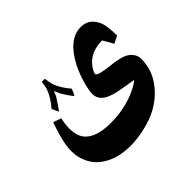

<svg xmlns="http://www.w3.org/2000/svg" viewBox="-141 -594 975 975"><g transform="rotate(-45 346.5 -106.0)"><path d="M643 -78Q643 -3 600.5 56.5Q558 116 491 151Q450 172 396 184.5Q342 197 294 197Q210 197 154 165Q97 134 75 78Q60 44 60 3Q60 -12 61 -19Q63 -44 71.5 -76.5Q80 -109 88 -134Q96 -159 99 -166L142 -151Q141 -146 137.5 -127Q134 -108 134 -86Q134 -33 158 -4Q199 44 303 44Q394 44 471 13Q519 -7 542 -27Q497 -35 459 -41Q408 -50 380 -65Q339 -89 341 -129Q341 -152 353.5 -197.5Q366 -243 388 -287Q419 -347 457 -378Q495 -409 539 -409Q580 -409 605 -382Q630 -354 635 -317Q640 -280 640 -248L600 -228Q596 -236 583.5 -258Q571 -280 568 -284Q494 -284 451 -239Q438 -225 430.5 -210.5Q423 -196 422 -189Q423 -180 446 -174Q469 -168 498 -165Q586 -157 614.5 -133Q643 -109 643 -78ZM193 -303Q200 -321 203 -352H225Q228 -326 234 -304Q249 -263 286 -220Q281 -203 269 -183Q249 -209 241 -222L227 -245Q215 -271 214 -275L201 -246Q191 -230 185 -222Q176 -207 158 -183Q147 -203 141 -220Q176 -259 193 -303Z"/></g></svg>

Font: Mirza
Style: Bold
Weight: 700
Designer: Arabic design by Kourosh Beigpour, Latin design by Eduardo Tunni, engineering by Lasse Fister
Version: Version 1.0010g